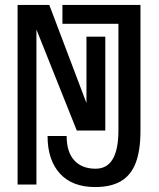

<svg xmlns="http://www.w3.org/2000/svg" viewBox="-20 -745 640 775"><path d="M172 -196H249Q249 -131.5 279.8 -97.8Q310.5 -64 366 -64Q458 -64 458 -219V-649H232V-725H547V-217Q547 -137.5 527.8 -87.5Q508.5 -37.5 468.2 -13.8Q428 10 364 10Q271.5 10 221.8 -44.5Q172 -99 172 -196ZM51 -725H179L329 -329V-597H405V-218H290L127 -626V0H51Z"/></svg>

Font: JuliaMono
Style: Regular
Weight: 400
Monospace: yes
Designer: cormullion
Foundry: corm
Version: Version 0.055; ttfautohint (v1.8.4)